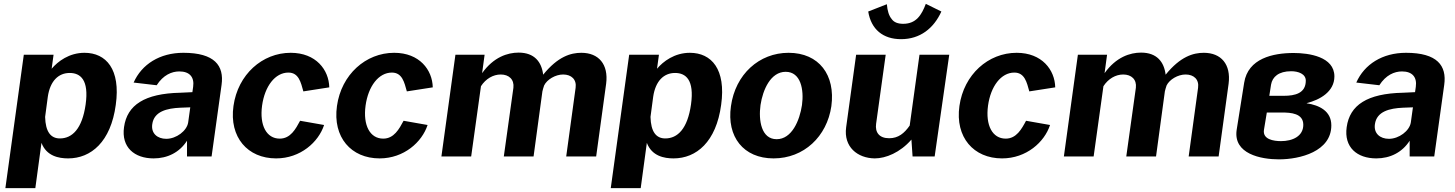

<svg xmlns="http://www.w3.org/2000/svg" viewBox="-20 -815 7578 1000"><path d="M164 165 196 -71C222 -2 286 10 335 10C454 10 557 -76 583 -269C609 -454 533 -540 420 -540C340 -540 281 -495 249 -457L259 -530H104L8 165ZM292 -94C244 -94 217 -129 215 -206L229 -311C241 -394 285 -435 343 -435C399 -435 444 -399 426 -271C408 -144 356 -94 292 -94Z M780 10C852 10 915 -21 954 -82V0H1082L1134 -373C1148 -473 1098 -540 935 -540C812 -540 718 -480 676 -385L796 -371C830 -424 874 -443 914 -443C968 -443 993 -413 986 -363L982 -335L919 -332C733 -328 642 -268 626 -153C611 -48 680 10 780 10ZM846 -92C800 -92 766 -120 773 -168C782 -235 850 -251 919 -254L971 -256L960 -177C953 -133 898 -92 846 -92Z M1494 -540C1346 -540 1219 -427 1196 -263C1173 -100 1270 10 1418 10C1545 10 1639 -75 1668 -164L1543 -186C1520 -143 1493 -93 1437 -93C1368 -93 1331 -162 1345 -265C1359 -366 1413 -437 1482 -437C1536 -437 1547 -386 1560 -339L1695 -360C1693 -451 1626 -540 1494 -540Z M2033 -540C1885 -540 1758 -427 1735 -263C1712 -100 1809 10 1957 10C2084 10 2178 -75 2207 -164L2082 -186C2059 -143 2032 -93 1976 -93C1907 -93 1870 -162 1884 -265C1898 -366 1952 -437 2021 -437C2075 -437 2086 -386 2099 -339L2234 -360C2232 -451 2165 -540 2033 -540Z M2434 0 2485 -366C2510 -405 2549 -427 2588 -427C2631 -427 2659 -401 2654 -358L2604 0H2759L2805 -339C2807 -349 2810 -357 2814 -370C2829 -401 2873 -427 2913 -427C2956 -427 2984 -401 2978 -358L2929 0H3085L3137 -379C3150 -480 3098 -540 3008 -540C2953 -540 2886 -521 2809 -426C2801 -492 2764 -541 2681 -541C2624 -541 2551 -518 2491 -434L2504 -530H2352L2279 0Z M3317 165 3349 -71C3375 -2 3439 10 3488 10C3607 10 3710 -76 3736 -269C3762 -454 3686 -540 3573 -540C3493 -540 3434 -495 3402 -457L3412 -530H3257L3161 165ZM3445 -94C3397 -94 3370 -129 3368 -206L3382 -311C3394 -394 3438 -435 3496 -435C3552 -435 3597 -399 3579 -271C3561 -144 3509 -94 3445 -94Z M4009 10C4167 10 4287 -104 4310 -262C4332 -424 4246 -540 4087 -540C3934 -540 3810 -428 3787 -262C3764 -103 3852 10 4009 10ZM4025 -90C3945 -90 3930 -188 3941 -268C3953 -348 3994 -441 4072 -441C4151 -441 4168 -348 4157 -268C4145 -187 4104 -90 4025 -90Z M4536 10C4593 10 4668 -20 4727 -88L4733 0H4848L4924 -530H4769L4718 -161C4690 -121 4659 -95 4611 -95C4559 -95 4537 -126 4543 -170L4593 -530H4439L4387 -152C4373 -50 4446 9 4536 10ZM4684 -691C4656 -691 4636 -699 4624 -716C4610 -733 4602 -758 4599 -793L4502 -755C4517 -662 4579 -611 4673 -611C4772 -611 4843 -667 4883 -755L4802 -795C4780 -737 4752 -691 4684 -691Z M5275 -540C5127 -540 5000 -427 4977 -263C4954 -100 5051 10 5199 10C5326 10 5420 -75 5449 -164L5324 -186C5301 -143 5274 -93 5218 -93C5149 -93 5112 -162 5126 -265C5140 -366 5194 -437 5263 -437C5317 -437 5328 -386 5341 -339L5476 -360C5474 -451 5407 -540 5275 -540Z M5676 0 5727 -366C5752 -405 5791 -427 5830 -427C5873 -427 5901 -401 5896 -358L5846 0H6001L6047 -339C6049 -349 6052 -357 6056 -370C6071 -401 6115 -427 6155 -427C6198 -427 6226 -401 6220 -358L6171 0H6327L6379 -379C6392 -480 6340 -540 6250 -540C6195 -540 6128 -521 6051 -426C6043 -492 6006 -541 5923 -541C5866 -541 5793 -518 5733 -434L5746 -530H5594L5521 0Z M6641 15C6751 15 6914 -26 6914 -162C6914 -237 6851 -267 6786 -277V-278C6854 -295 6930 -337 6930 -417C6930 -520 6797 -539 6718 -539C6610 -539 6480 -511 6460 -384L6421 -139C6402 -13 6548 15 6641 15ZM6578 -229H6656C6703 -229 6768 -225 6768 -165C6768 -106 6713 -80 6652 -80C6613 -80 6556 -89 6563 -138ZM6705 -444C6742 -444 6781 -430 6781 -395C6781 -329 6725 -316 6666 -316H6591L6600 -374C6607 -415 6640 -444 6705 -444Z M7148 10C7220 10 7283 -21 7322 -82V0H7450L7502 -373C7516 -473 7466 -540 7303 -540C7180 -540 7086 -480 7044 -385L7164 -371C7198 -424 7242 -443 7282 -443C7336 -443 7361 -413 7354 -363L7350 -335L7287 -332C7101 -328 7010 -268 6994 -153C6979 -48 7048 10 7148 10ZM7214 -92C7168 -92 7134 -120 7141 -168C7150 -235 7218 -251 7287 -254L7339 -256L7328 -177C7321 -133 7266 -92 7214 -92Z"/></svg>

Font: Cheyenne Sans
Style: Bold Italic
Weight: 700
Italic angle: -8.13011°
Designer: The Public Sans project authors (U.S. Web Design System), Libre Franklin designed by Pablo Impallari and Rodrigo Fuenzal
Foundry: The Cheyenne Sans Project Authors
Version: Version 2.007